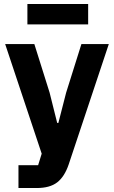

<svg xmlns="http://www.w3.org/2000/svg" viewBox="-20 -747 574 967"><path d="M118 -624V-727H424V-624ZM313 -280 390 -525H528L326 81Q305 143 268 171.5Q231 200 165 200H73V85H172L190 27L6 -525H153L230 -280L268 -128H274Z"/></svg>

Font: Aneliza
Style: Bold
Weight: 700
Designer: Mike Abbink, Paul van der Laan, Pieter van Rosmalen
Foundry: Bold Monday
Version: Version 3.0